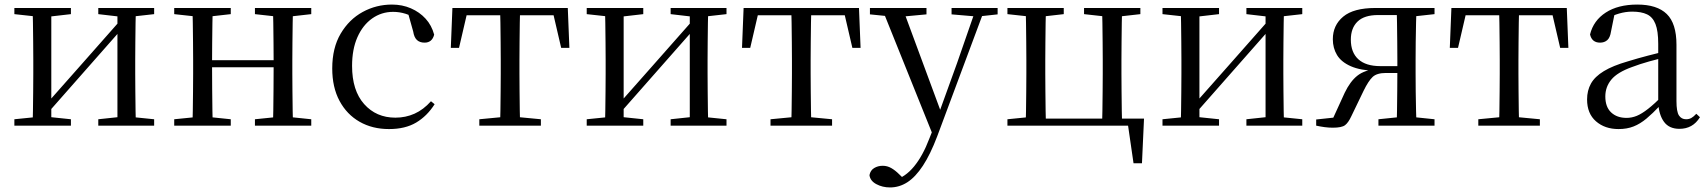

<svg xmlns="http://www.w3.org/2000/svg" viewBox="-20 -551 7485 842"><path d="M43 0V-28L152 -39H186L291 -28V0ZM411 0V-28L514 -39H548L656 -28V0ZM123 0Q124 -24 124.5 -65Q125 -106 125.5 -150Q126 -194 126 -229V-288Q126 -322 125.5 -366Q125 -410 124.5 -451Q124 -492 123 -516H205V0ZM182 -47 147 -66H158L335 -266L516 -471L550 -451H538L360 -249ZM495 0V-516H576Q575 -492 574.5 -451Q574 -410 573.5 -366Q573 -322 573 -288V-229Q573 -194 573.5 -150Q574 -106 574.5 -65Q575 -24 576 0ZM43 -489V-516H291V-489L187 -477H153ZM411 -489V-516H656V-489L549 -477H514Z M824 0Q825 -24 825.5 -65Q826 -106 826.5 -150Q827 -194 827 -229V-288Q827 -322 826.5 -366Q826 -410 825.5 -451Q825 -492 824 -516H913Q912 -492 911.5 -450.5Q911 -409 910.5 -363Q910 -317 910 -280V-260Q910 -210 910.5 -159Q911 -108 911.5 -66Q912 -24 913 0ZM1176 0Q1178 -24 1178.5 -66Q1179 -108 1179.5 -159Q1180 -210 1180 -260V-280Q1180 -317 1179.5 -363Q1179 -409 1178.5 -450.5Q1178 -492 1176 -516H1265Q1264 -492 1263.5 -451Q1263 -410 1262.5 -366Q1262 -322 1262 -288V-229Q1262 -194 1262.5 -150Q1263 -106 1263.5 -65Q1264 -24 1265 0ZM744 0V-28L854 -39H886L992 -28V0ZM744 -489V-516H992V-489L886 -477H854ZM1098 0V-28L1206 -39H1239L1345 -28V0ZM1098 -489V-516H1345V-489L1239 -477H1206ZM868 -256V-287H1221V-256Z M1686 15Q1613 15 1557 -17Q1501 -49 1469 -108.5Q1437 -168 1437 -251Q1437 -341 1474 -403.5Q1511 -466 1570.5 -498.5Q1630 -531 1699 -531Q1744 -531 1782 -514.5Q1820 -498 1846.5 -469Q1873 -440 1884 -399Q1875 -364 1842 -364Q1821 -364 1808.5 -375.5Q1796 -387 1792 -413L1767 -502L1817 -462Q1786 -482 1759 -490.5Q1732 -499 1704 -499Q1653 -499 1612 -470Q1571 -441 1547.5 -388Q1524 -335 1524 -262Q1524 -154 1577 -94.5Q1630 -35 1714 -35Q1759 -35 1798 -52.5Q1837 -70 1870 -107L1886 -94Q1853 -42 1805 -13.5Q1757 15 1686 15Z M1957 -341 1964 -516H2470L2477 -341H2441L2401 -513L2443 -484H1991L2033 -513L1993 -341ZM2082 0V-28L2197 -39H2237L2352 -28V0ZM2173 0Q2174 -24 2174.5 -65Q2175 -106 2175.5 -150Q2176 -194 2176 -229V-288Q2176 -322 2175.5 -366Q2175 -410 2174.5 -451Q2174 -492 2173 -516H2261Q2260 -492 2259.5 -451Q2259 -410 2258.5 -366Q2258 -322 2258 -288V-229Q2258 -194 2258.5 -150Q2259 -106 2259.5 -65Q2260 -24 2261 0Z M2553 0V-28L2662 -39H2696L2801 -28V0ZM2921 0V-28L3024 -39H3058L3166 -28V0ZM2633 0Q2634 -24 2634.5 -65Q2635 -106 2635.5 -150Q2636 -194 2636 -229V-288Q2636 -322 2635.5 -366Q2635 -410 2634.5 -451Q2634 -492 2633 -516H2715V0ZM2692 -47 2657 -66H2668L2845 -266L3026 -471L3060 -451H3048L2870 -249ZM3005 0V-516H3086Q3085 -492 3084.5 -451Q3084 -410 3083.5 -366Q3083 -322 3083 -288V-229Q3083 -194 3083.5 -150Q3084 -106 3084.5 -65Q3085 -24 3086 0ZM2553 -489V-516H2801V-489L2697 -477H2663ZM2921 -489V-516H3166V-489L3059 -477H3024Z M3234 -341 3241 -516H3747L3754 -341H3718L3678 -513L3720 -484H3268L3310 -513L3270 -341ZM3359 0V-28L3474 -39H3514L3629 -28V0ZM3450 0Q3451 -24 3451.5 -65Q3452 -106 3452.5 -150Q3453 -194 3453 -229V-288Q3453 -322 3452.5 -366Q3452 -410 3451.5 -451Q3451 -492 3450 -516H3538Q3537 -492 3536.5 -451Q3536 -410 3535.5 -366Q3535 -322 3535 -288V-229Q3535 -194 3535.5 -150Q3536 -106 3536.5 -65Q3537 -24 3538 0Z M3883 271Q3850 271 3823 256.5Q3796 242 3793 217Q3797 196 3813.5 186Q3830 176 3851 176Q3871 176 3888.5 186Q3906 196 3923 213L3952 241L3920 257L3900 240Q3950 226 3988.5 179Q4027 132 4055 58L4084 -15L4088 -28L4177 -274L4261 -516H4300L4090 47Q4060 126 4027.5 175.5Q3995 225 3959.5 248Q3924 271 3883 271ZM4075 51 3847 -516H3938L4107 -59L4113 -46ZM3795 -488V-516H4043V-488L3936 -478H3894ZM4153 -488V-516H4355V-488L4273 -479H4258Z M4478 0Q4479 -24 4479.5 -65Q4480 -106 4480.5 -150Q4481 -194 4481 -229V-288Q4481 -322 4480.5 -366Q4480 -410 4479.5 -451Q4479 -492 4478 -516H4567Q4566 -492 4565.5 -451Q4565 -410 4564.5 -366Q4564 -322 4564 -288V-229Q4564 -194 4564.5 -150Q4565 -106 4565.5 -65Q4566 -24 4567 0ZM4813 0Q4814 -24 4814.5 -65Q4815 -106 4815.5 -150Q4816 -194 4816 -229V-288Q4816 -322 4815.5 -366Q4815 -410 4814.5 -451Q4814 -492 4813 -516H4901Q4900 -492 4899.5 -451Q4899 -410 4898.5 -366Q4898 -322 4898 -288V-229Q4898 -194 4898.5 -150Q4899 -106 4899.5 -65Q4900 -24 4901 0ZM4951 165 4923 -28 4959 0H4522V-31H4997L4988 165ZM4398 -489V-516H4645V-489L4540 -477H4508ZM4734 -489V-516H4981V-489L4875 -477H4842ZM4398 0V-28L4508 -39H4522V0Z M5078 0V-28L5187 -39H5221L5326 -28V0ZM5446 0V-28L5549 -39H5583L5691 -28V0ZM5158 0Q5159 -24 5159.5 -65Q5160 -106 5160.5 -150Q5161 -194 5161 -229V-288Q5161 -322 5160.5 -366Q5160 -410 5159.5 -451Q5159 -492 5158 -516H5240V0ZM5217 -47 5182 -66H5193L5370 -266L5551 -471L5585 -451H5573L5395 -249ZM5530 0V-516H5611Q5610 -492 5609.5 -451Q5609 -410 5608.5 -366Q5608 -322 5608 -288V-229Q5608 -194 5608.5 -150Q5609 -106 5609.5 -65Q5610 -24 5611 0ZM5078 -489V-516H5326V-489L5222 -477H5188ZM5446 -489V-516H5691V-489L5584 -477H5549Z M6012 -516H6271V-489L6162 -477L6148 -485H6023Q5963 -485 5933.5 -456.5Q5904 -428 5904 -377Q5904 -321 5937 -291Q5970 -261 6034 -261H6148V-231H6058Q6018 -231 5999.5 -213.5Q5981 -196 5960 -153L5906 -41Q5893 -13 5878.5 -2Q5864 9 5825 9Q5807 9 5788.5 6.5Q5770 4 5752 0V-27L5864 -39L5818 -15L5877 -144Q5901 -194 5932.5 -219Q5964 -244 6019 -249L6014 -240Q5946 -242 5904 -260.5Q5862 -279 5843.5 -309.5Q5825 -340 5825 -379Q5825 -440 5870.5 -478Q5916 -516 6012 -516ZM6105 0Q6106 -24 6106.5 -65.5Q6107 -107 6107.5 -154Q6108 -201 6108 -240V-288Q6108 -322 6107.5 -366Q6107 -410 6106.5 -451Q6106 -492 6105 -516H6192Q6191 -492 6190 -451Q6189 -410 6188.5 -366Q6188 -322 6188 -288V-229Q6188 -194 6188.5 -150Q6189 -106 6190 -65Q6191 -24 6192 0ZM6025 0V-28L6132 -39H6165L6271 -28V0Z M6338 -341 6345 -516H6851L6858 -341H6822L6782 -513L6824 -484H6372L6414 -513L6374 -341ZM6463 0V-28L6578 -39H6618L6733 -28V0ZM6554 0Q6555 -24 6555.5 -65Q6556 -106 6556.5 -150Q6557 -194 6557 -229V-288Q6557 -322 6556.5 -366Q6556 -410 6555.5 -451Q6555 -492 6554 -516H6642Q6641 -492 6640.5 -451Q6640 -410 6639.5 -366Q6639 -322 6639 -288V-229Q6639 -194 6639.5 -150Q6640 -106 6640.5 -65Q6641 -24 6642 0Z M7078 15Q7018 15 6979 -19Q6940 -53 6940 -115Q6940 -154 6957 -184.5Q6974 -215 7013.5 -239Q7053 -263 7119 -282Q7161 -295 7207 -307Q7253 -319 7293 -328V-303Q7253 -293 7212 -281.5Q7171 -270 7137 -257Q7073 -234 7046.5 -202Q7020 -170 7020 -128Q7020 -82 7045.5 -58Q7071 -34 7113 -34Q7136 -34 7158 -43Q7180 -52 7208 -74Q7236 -96 7274 -134L7283 -87H7259Q7228 -54 7200.5 -31Q7173 -8 7144 3.5Q7115 15 7078 15ZM7345 14Q7300 14 7277.5 -16.5Q7255 -47 7252 -100V-103V-359Q7252 -415 7240 -445.5Q7228 -476 7203 -488Q7178 -500 7138 -500Q7109 -500 7080 -491.5Q7051 -483 7018 -465L7061 -492L7045 -413Q7041 -386 7028.5 -375Q7016 -364 6997 -364Q6961 -364 6953 -400Q6968 -461 7022 -496Q7076 -531 7160 -531Q7247 -531 7289.5 -489.5Q7332 -448 7332 -355V-108Q7332 -61 7343 -44.5Q7354 -28 7374 -28Q7387 -28 7397 -33.5Q7407 -39 7419 -52L7435 -37Q7419 -11 7396.5 1.5Q7374 14 7345 14Z"/></svg>

Font: Noto Serif KR
Style: Regular
Weight: 400
Designer: Ryoko NISHIZUKA  (kana & ideographs); Frank Grießhammer (Latin, Greek & Cyrillic); Wenlong ZHANG  (bopomofo); Sandoll Co
Foundry: Adobe
Version: Version 2.003-H1;hotconv 1.1.1;makeotfexe 2.6.0